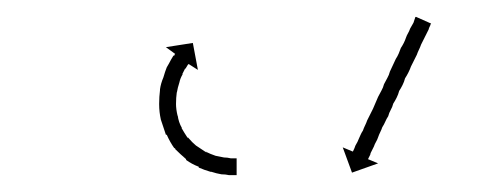

<svg xmlns="http://www.w3.org/2000/svg" viewBox="-20 -564 593 228"><path d="M491 -534Q489 -530 489 -529Q488 -527 487 -525Q486 -523 485 -521Q484 -519 482.5 -516Q481 -513 480 -511Q479 -508 477.5 -505Q476 -502 475 -499Q473 -495 471.5 -492Q470 -489 468 -485Q467 -482 465 -478Q463 -474 461 -471Q460 -467 458 -463Q456 -459 454 -456Q453 -452 451 -448Q449 -444 447 -441Q446 -437 444 -433.5Q442 -430 441 -426Q439 -423 437.5 -419.5Q436 -416 434 -413Q433 -410 431.5 -407Q430 -404 429 -401Q428 -398 426.5 -395.5Q425 -393 424 -390Q423 -388 422 -386Q421 -384 420 -382Q420 -381 419.5 -380Q419 -379 418 -377Q418 -377 417 -375L429 -370L398 -359L387 -389L399 -384Q399 -384 400 -386Q401 -388 402 -391Q405 -396 406 -399Q407 -401 408 -403.5Q409 -406 411 -409Q412 -412 413.5 -415Q415 -418 416 -421Q418 -425 419.5 -428Q421 -431 423 -435Q427 -444 429 -449Q431 -453 433 -456.5Q435 -460 436 -464Q438 -468 440 -471.5Q442 -475 443 -479Q445 -483 446.5 -486.5Q448 -490 450 -494Q452 -497 453.5 -500.5Q455 -504 456 -507Q458 -510 459.5 -513Q461 -516 462 -519Q463 -522 464.5 -524.5Q466 -527 467 -530Q468 -532 469 -533.5Q470 -535 471 -537Q472 -540 473 -543Q473 -544 474 -544L492 -536Q491 -535 491 -534ZM259 -356Q259 -356 259 -356Q259 -356 259 -356Q259 -356 259 -356Q259 -356 259 -356Q256 -356 253 -356Q253 -356 253 -356Q253 -356 253 -356Q253 -356 252.5 -356Q252 -356 252 -356Q248 -357 243 -357Q243 -357 243 -357Q243 -357 243 -357Q243 -357 243 -357Q243 -357 243 -357Q237 -358 231 -360Q231 -360 230.5 -360Q230 -360 230 -360Q230 -360 230 -360Q230 -360 230 -360Q223 -362 216 -365Q216 -365 216 -365.5Q216 -366 216 -366Q216 -366 216 -366Q216 -366 216 -366Q208 -369 201 -374Q201 -374 201 -374.5Q201 -375 201 -375Q201 -375 201 -375Q201 -375 201 -375Q194 -381 188 -387Q188 -387 188 -387.5Q188 -388 188 -388Q188 -388 187.5 -388Q187 -388 187 -388Q182 -395 178 -404Q178 -404 177.5 -404Q177 -404 177 -404Q177 -404 177 -404Q177 -404 177 -404Q174 -413 171 -422Q171 -422 171 -422Q171 -422 171 -422Q171 -422 171 -422Q171 -422 171 -422Q169 -431 169 -440Q169 -440 169 -440Q169 -440 169 -440Q169 -440 169 -440.5Q169 -441 169 -441Q169 -449 170 -457Q170 -457 170 -457Q170 -457 170 -457Q170 -457 170 -457.5Q170 -458 170 -458Q171 -465 174 -472Q174 -472 174 -472Q174 -472 174 -472Q174 -472 174 -472Q174 -472 174 -472Q176 -479 178 -484Q178 -484 178 -484Q178 -484 178 -484Q178 -484 178 -484Q178 -484 178 -484Q181 -489 183 -493Q183 -493 183 -493Q183 -493 183 -493Q183 -493 183 -493Q183 -493 183 -493Q185 -496 186 -498Q186 -498 186 -498Q186 -498 186 -498Q186 -498 186.5 -498Q187 -498 187 -498Q187 -499 188 -500L177 -508L209 -513L215 -481L204 -488Q204 -488 203 -487Q203 -487 203 -487Q203 -487 203 -487Q203 -487 203 -487Q203 -487 203 -487Q202 -485 200 -482Q200 -482 200 -482.5Q200 -483 200 -483Q200 -483 200 -483Q200 -483 200 -483Q198 -479 196 -475Q196 -475 196 -475.5Q196 -476 196 -476Q196 -476 196.5 -476Q197 -476 197 -476Q194 -471 193 -466Q193 -466 193 -466Q193 -466 193 -466Q193 -466 193 -466Q193 -466 193 -466Q191 -460 190 -454Q190 -454 190 -454Q190 -454 190 -454Q190 -454 190 -454.5Q190 -455 190 -455Q189 -448 189 -440Q189 -440 189 -440.5Q189 -441 189 -441Q189 -441 189 -441Q189 -441 189 -441Q189 -434 191 -426Q191 -426 191 -426Q191 -426 191 -427Q191 -427 191 -427Q191 -427 191 -427Q192 -419 196 -412Q196 -412 195.5 -412Q195 -412 195 -413Q195 -413 195 -413Q195 -413 195 -413Q199 -406 203 -400Q203 -400 203 -400Q203 -400 203 -400Q203 -400 203 -400.5Q203 -401 203 -401Q208 -395 214 -390Q214 -390 213.5 -390Q213 -390 213 -390Q213 -391 213 -391Q213 -391 213 -391Q219 -387 225 -383Q225 -383 225 -383.5Q225 -384 225 -384Q224 -384 224 -384Q224 -384 224 -384Q230 -381 236 -379Q236 -379 236 -379Q236 -379 236 -379Q236 -379 236 -379Q236 -379 236 -379Q241 -378 246 -377Q246 -377 246 -377Q246 -377 246 -377Q246 -377 246 -377Q246 -377 246 -377Q250 -377 254 -376Q254 -376 254 -376Q254 -376 254 -376Q254 -376 254 -376Q254 -376 254 -376Q257 -376 259 -376Q259 -376 259 -376Q259 -376 259 -376Q259 -376 259 -376Q259 -376 259 -376Q260 -376 261 -376V-356Q260 -356 259 -356Z"/></svg>

Font: FRB American Cursive Just Arrows Light
Style: Italic
Weight: 300
Italic angle: -25°
Version: Version 2.0;Modular Font Editor K font №1